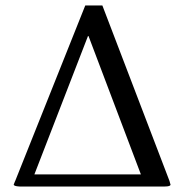

<svg xmlns="http://www.w3.org/2000/svg" viewBox="-20 -678 676 698"><path d="M299.8 -546.9 105 -43.9H492.2L301.8 -546.9ZM352.1 -658.2 596.2 -20Q600.1 -7.8 600.1 -5.9Q597.7 0 579.1 0H50.8Q30.8 -1 29.8 -6.8Q29.8 -7.8 34.2 -18.1Q34.7 -19.5 35.2 -20L290 -658.2Z"/></svg>

Font: Linux Biolinum Capitals O
Style: Small Caps
Weight: 400
Designer: Philipp H. Poll
Foundry: Philipp H. Poll
Version: Version 1.0.4